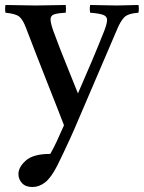

<svg xmlns="http://www.w3.org/2000/svg" viewBox="-36 -496 577 771"><path d="M94 255Q67 255 52.5 239.5Q38 224 38 203Q38 175 68 148.5Q98 122 166 122Q179 99 191.5 72.5Q204 46 221 7Q210 -21 193 -65Q176 -109 154.5 -162.5Q133 -216 111 -273.5Q89 -331 68 -385Q56 -417 41.5 -429Q27 -441 -14 -445Q-17 -459 -14 -476Q15 -476 45 -475Q75 -474 107 -474Q136 -474 170 -475Q204 -476 228 -476Q230 -461 228 -445Q194 -443 180.5 -438Q167 -433 167 -418Q167 -404 177 -375Q203 -304 227.5 -244Q252 -184 277 -121Q309 -194 333.5 -252Q358 -310 383 -373Q394 -402 394 -416Q394 -430 379 -436Q364 -442 326 -445Q323 -461 326 -476Q351 -476 377.5 -475Q404 -474 434 -474Q454 -474 477.5 -475Q501 -476 520 -476Q523 -461 520 -445Q478 -442 463 -426.5Q448 -411 435 -380L264 19Q259 31 246 59.5Q233 88 218.5 118.5Q204 149 194 169Q169 218 145 236.5Q121 255 94 255Z"/></svg>

Font: Tiro Gurmukhi
Style: Regular
Weight: 400
Designer: Gurmukhi: John Hudson & Fiona Ross. Latin: John Hudson.
Foundry: Tiro Typeworks Ltd.
Version: Version 1.52